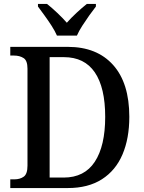

<svg xmlns="http://www.w3.org/2000/svg" viewBox="-20 -951 726 971"><path d="M32 0V-44H53Q81 -44 100 -57.5Q119 -71 119 -113V-604Q119 -645 99 -657.5Q79 -670 51 -670H32V-714H323Q470 -714 552 -622.5Q634 -531 634 -360Q634 -251 599.5 -170Q565 -89 495.5 -44.5Q426 0 323 0ZM302 -53Q407 -53 459.5 -133Q512 -213 512 -360Q512 -508 459.5 -585Q407 -662 303 -662H231V-53ZM268 -771Q258 -794 241 -820.5Q224 -847 205 -873Q186 -899 172 -918V-931H218Q242 -912 269.5 -886Q297 -860 318 -836Q339 -860 367 -886Q395 -912 419 -931H465V-918Q450 -899 431.5 -873Q413 -847 396 -820.5Q379 -794 369 -771Z"/></svg>

Font: Noto Serif Khmer SemiCondensed Medium
Style: Regular
Weight: 500
Width: 4
Designer: Danh Hong and the Monotype Design Team
Foundry: Monotype Imaging Inc.
Version: Version 2.004; ttfautohint (v1.8.4.7-5d5b)